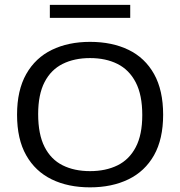

<svg xmlns="http://www.w3.org/2000/svg" viewBox="-20 -778 756 805"><path d="M357.5 7.5Q265.5 7.5 196.8 -26Q128 -59.5 89.8 -127Q51.5 -194.5 51.5 -297Q51.5 -399.5 90 -467.5Q128.5 -535.5 197.5 -569Q266.5 -602.5 357.5 -602.5Q450 -602.5 519 -569Q588 -535.5 626 -467.5Q664 -399.5 664 -297Q664 -195 625.8 -127.2Q587.5 -59.5 518.2 -26Q449 7.5 357.5 7.5ZM357.5 -60.5Q423.5 -60.5 472.8 -84.8Q522 -109 549.2 -161Q576.5 -213 576.5 -295.5Q576.5 -380 549 -432.8Q521.5 -485.5 472.5 -510Q423.5 -534.5 357.5 -534.5Q292 -534.5 243 -510.2Q194 -486 167 -434Q140 -382 140 -299.5Q140 -215 166.8 -162.2Q193.5 -109.5 242.5 -85Q291.5 -60.5 357.5 -60.5ZM189 -703V-757.5H526V-703Z"/></svg>

Font: Encode Sans SC Expanded
Style: Regular
Weight: 400
Width: 7
Designer: Multiple Designers
Foundry: Impallari Type
Version: Version 3.002